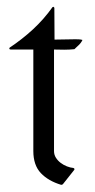

<svg xmlns="http://www.w3.org/2000/svg" viewBox="-20 -527 276 557"><path d="M136.7 -88.9Q136.7 -78.1 142.1 -69.6Q147.5 -61 155.8 -54.7Q164.1 -48.3 174.1 -44.4Q184.1 -40.5 193.4 -39.6L195.8 -37.6V-34.7L162.1 7.8L157.7 9.3Q120.1 -2 98.4 -24.9Q76.7 -47.9 76.7 -88.9V-383.3H10.7L6.8 -384.8L7.8 -388.7Q43.9 -412.6 75.7 -441.9Q107.4 -471.2 132.3 -506.3L135.3 -507.3L137.7 -504.4L138.2 -412.1Q153.3 -412.1 168.5 -412.6Q183.6 -413.1 198.7 -413.1Q204.1 -413.1 209.2 -412.8Q214.4 -412.6 219.2 -411.1Q215.8 -403.3 208.7 -396.5Q201.7 -389.6 195.8 -384.3Q181.2 -382.8 166.3 -382.8Q151.4 -382.8 136.7 -383.3Z"/></svg>

Font: CAT Linz
Style: Regular
Weight: 400
Designer: Peter Wiegel
Foundry: Peter Wiegel
Version: Version 1.08